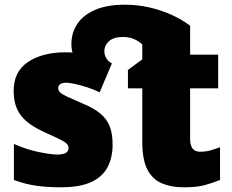

<svg xmlns="http://www.w3.org/2000/svg" viewBox="-20 -785 983 815"><path d="M759 10Q706 10 666.5 -7Q627 -24 605.5 -65.5Q584 -107 584 -182V-410H523V-488L584 -533V-596Q571 -609 550.5 -618.5Q530 -628 501 -628Q463 -628 443 -610.5Q423 -593 423 -567Q423 -552 431 -538Q439 -524 455 -516H314Q303 -527 293 -548Q283 -569 283 -598Q283 -646 308.5 -684Q334 -722 384.5 -743.5Q435 -765 510 -765Q563 -765 612 -754Q661 -743 705 -723.5Q749 -704 787 -676V-553H906V-410H787V-195Q787 -168 797.5 -154.5Q808 -141 829 -141Q854 -141 873 -146.5Q892 -152 914 -160V-21Q881 -8 848.5 1Q816 10 759 10ZM458 -170Q458 -118 437.5 -77Q417 -36 369 -13Q321 10 238 10Q181 10 134.5 3.5Q88 -3 39 -21V-174Q93 -150 145.5 -139.5Q198 -129 223 -129Q248 -129 259.5 -136Q271 -143 271 -157Q271 -169 260 -178Q249 -187 225 -198Q201 -209 160 -228Q120 -247 93 -269.5Q66 -292 52 -323.5Q38 -355 38 -400Q38 -481 99 -522Q160 -563 259 -563Q312 -563 358.5 -551Q405 -539 455 -516L403 -393Q377 -406 348.5 -415Q320 -424 296.5 -429Q273 -434 261 -434Q245 -434 236 -428Q227 -422 227 -411Q227 -401 235 -393Q243 -385 265.5 -374.5Q288 -364 330 -346Q376 -327 404 -304.5Q432 -282 445 -250.5Q458 -219 458 -170Z"/></svg>

Font: Noto Sans Display Black
Style: Regular
Weight: 900
Designer: Monotype Design Team
Foundry: Monotype Imaging Inc.
Version: Version 2.003